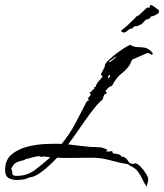

<svg xmlns="http://www.w3.org/2000/svg" viewBox="-30 -633 642 750"><path d="M543 97Q532 80 525 64.5Q518 49 508 36Q498 23 477 14L472 9Q436 3 400.5 -7Q365 -17 328 -17Q306 -17 283.5 -16.5Q261 -16 238 -16Q227 -16 215.5 -16Q204 -16 193 -17Q182 -5 163 13Q144 31 123 45Q102 59 85 60Q74 66 61.5 68Q49 70 37 70Q16 70 3 62Q-10 54 -10 31Q-10 -8 14.5 -29Q39 -50 75 -59.5Q111 -69 148.5 -70.5Q186 -72 211 -71Q242 -109 264.5 -151.5Q287 -194 309 -237L318 -242L313 -248L325 -263L320 -273L332 -277L328 -279L339 -287L337 -292L343 -293L345 -300L353 -313Q358 -318 362.5 -323.5Q367 -329 371 -334L364 -342Q368 -350 372 -358.5Q376 -367 380 -374L379 -375Q379 -383 391.5 -395.5Q404 -408 421.5 -421.5Q439 -435 455 -445Q471 -455 478 -458Q494 -449 508 -449Q522 -449 536.5 -446.5Q551 -444 567 -425L564 -418Q560 -421 555.5 -423.5Q551 -426 546 -426L486 -400L478 -382Q467 -363 445.5 -346.5Q424 -330 407 -297Q399 -296 393 -290Q387 -284 382 -278L388 -270L377 -263L370 -243Q357 -234 339.5 -212Q322 -190 302.5 -162.5Q283 -135 265.5 -109.5Q248 -84 236 -69Q265 -66 295.5 -62Q326 -58 354 -58Q373 -58 390 -47L384 -42Q386 -41 391 -41Q396 -41 400 -41.5Q404 -42 408 -43L411 -34Q420 -33 430.5 -31Q441 -29 445 -21L454 -20Q466 -13 471.5 -2.5Q477 8 492 7Q496 5 498 5Q506 5 518 17Q530 29 539.5 44Q549 59 549 67Q549 74 546.5 81.5Q544 89 543 97ZM397 -389Q412 -398 426 -412L418 -409Q414 -405 408.5 -401.5Q403 -398 397 -394ZM393 -328H394L400 -334V-337L398 -341L395 -339L391 -330ZM36 54Q76 54 107 30.5Q138 7 166 -18Q159 -20 152.5 -20.5Q146 -21 139 -22Q135 -20 133 -20Q129 -20 124 -23Q110 -22 96.5 -18Q83 -14 69 -11Q66 -7 55.5 -5.5Q45 -4 33.5 2Q22 8 14 26Q19 38 18.5 46Q18 54 36 54ZM456 -506H453Q448 -506 445 -509.5Q442 -513 444 -514Q451 -519 456.5 -524Q462 -529 468 -534L494 -559L504 -570L505 -569L508 -572Q511 -572 512 -573L543 -602L544 -601L545 -602Q545 -604 548 -604L554 -603Q556 -603 555 -607Q554 -611 556 -612Q557 -613 560 -613Q564 -613 567.5 -610Q571 -607 575 -605L584 -598Q585 -597 586.5 -596.5Q588 -596 588 -594L590 -593H592L591 -590L590 -582L579 -575L570 -571L563 -569Q557 -568 557.5 -566Q558 -564 554 -561L546 -557Q545 -556 542 -558L522 -538L506 -531Q502 -530 500 -531Q498 -532 496 -530Q492 -529 490 -525Q488 -521 485 -522Q477 -521 470.5 -515Q464 -509 456 -506Z"/></svg>

Font: Kolker Brush
Style: Regular
Weight: 400
Designer: Robert E. Leuschke
Foundry: Robert E. Leuschke
Version: Version 1.010; ttfautohint (v1.8.3)